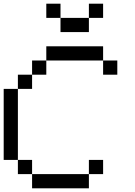

<svg xmlns="http://www.w3.org/2000/svg" viewBox="-20 -1020 732 1040"><path d="M461.5 -923.1V-1000H538.5V-923.1ZM307.7 -923.1H461.5V-846.2H307.7ZM230.8 -1000H307.7V-923.1H230.8ZM153.8 0V-76.9H461.5V0ZM76.9 -76.9V-153.8H153.8V-76.9ZM461.5 -76.9V-153.8H538.5V-76.9ZM0 -153.8V-538.5H76.9V-153.8ZM76.9 -538.5V-615.4H153.8V-538.5ZM153.8 -615.4V-692.3H230.8V-615.4ZM538.5 -615.4V-692.3H615.4V-615.4ZM230.8 -692.3V-769.2H538.5V-692.3Z"/></svg>

Font: Mintsoda - Lime Green 13x16
Style: Regular
Weight: 400
Designer: Mintsoda-15
Version: Version 1.0